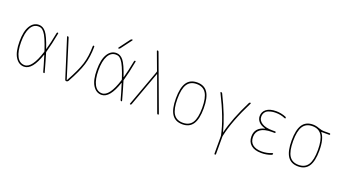

<svg xmlns="http://www.w3.org/2000/svg" viewBox="-71 -1430 4142 2331"><g transform="rotate(20 2000.0 -265.0)"><path d="M205.1 -509.8Q140.6 -509.8 105.5 -443.8Q70.3 -377.9 70.3 -259.8Q70.3 -141.6 105.5 -75.7Q140.6 -9.8 205.1 -9.8Q301.8 -9.8 375 -242.2Q376 -248 375 -252.9Q346.7 -338.9 323.2 -392.6Q299.8 -446.3 279.3 -470.7Q258.8 -495.1 243.2 -502.4Q227.5 -509.8 205.1 -509.8ZM205.1 9.8Q135.7 9.8 92.8 -58.1Q49.8 -126 49.8 -259.8Q49.8 -391.6 92.3 -460.9Q134.8 -530.3 205.1 -530.3Q256.8 -530.3 295.9 -481.9Q335 -433.6 384.8 -286.1Q384.8 -285.2 386.2 -285.2Q387.7 -285.2 387.7 -286.1Q412.1 -371.1 438.5 -508.8Q440.4 -519.5 450.2 -519.5Q460 -519.5 458 -509.8Q431.6 -365.2 399.4 -252.9Q397.5 -248 399.4 -243.2Q424.8 -163.1 466.8 -8.8Q468.8 0 460 0Q450.2 0 447.3 -9.8Q428.7 -80.1 388.7 -209Q387.7 -210.9 385.7 -210.9Q312.5 9.8 205.1 9.8Z M730.5 -13.7 573.2 -509.8Q571.3 -513.7 573.7 -516.6Q576.2 -519.5 580.1 -519.5Q589.8 -519.5 593.8 -509.8L749 -15.6Q749 -14.6 750 -14.6Q752 -14.6 752 -15.6Q840.8 -174.8 872.6 -275.9Q904.3 -377 905.3 -508.8Q905.3 -519.5 915 -519.5Q924.8 -519.5 924.8 -508.8Q923.8 -377.9 892.6 -274.9Q861.3 -171.9 772.5 -12.7Q763.7 0 750 0Q735.4 0 730.5 -13.7Z M1209 -589.8Q1205.1 -589.8 1203.6 -593.3Q1202.1 -596.7 1204.1 -599.6L1308.6 -740.2Q1316.4 -750 1329.1 -750Q1333 -750 1334.5 -746.6Q1335.9 -743.2 1334 -740.2L1228.5 -599.6Q1220.7 -589.8 1209 -589.8ZM1205.1 -509.8Q1140.6 -509.8 1105.5 -443.8Q1070.3 -377.9 1070.3 -259.8Q1070.3 -141.6 1105.5 -75.7Q1140.6 -9.8 1205.1 -9.8Q1301.8 -9.8 1375 -242.2Q1376 -248 1375 -252.9Q1346.7 -338.9 1323.2 -392.6Q1299.8 -446.3 1279.3 -470.7Q1258.8 -495.1 1243.2 -502.4Q1227.5 -509.8 1205.1 -509.8ZM1205.1 9.8Q1135.7 9.8 1092.8 -58.1Q1049.8 -126 1049.8 -259.8Q1049.8 -391.6 1092.3 -460.9Q1134.8 -530.3 1205.1 -530.3Q1256.8 -530.3 1295.9 -481.9Q1335 -433.6 1384.8 -286.1Q1384.8 -285.2 1386.2 -285.2Q1387.7 -285.2 1387.7 -286.1Q1412.1 -371.1 1438.5 -508.8Q1440.4 -519.5 1450.2 -519.5Q1460 -519.5 1458 -509.8Q1431.6 -365.2 1399.4 -252.9Q1397.5 -248 1399.4 -243.2Q1424.8 -163.1 1466.8 -8.8Q1468.8 0 1460 0Q1450.2 0 1447.3 -9.8Q1428.7 -80.1 1388.7 -209Q1387.7 -210.9 1385.7 -210.9Q1312.5 9.8 1205.1 9.8Z M1576.2 0Q1572.3 0 1569.8 -2.9Q1567.4 -5.9 1569.3 -9.8L1742.2 -482.4Q1743.2 -486.3 1742.2 -491.2L1657.2 -719.7Q1655.3 -723.6 1657.7 -727.1Q1660.2 -730.5 1664.1 -730.5Q1674.8 -730.5 1678.7 -719.7L1941.4 -9.8Q1942.4 -5.9 1939.5 -2.9Q1936.5 0 1933.6 0Q1922.9 0 1919.9 -9.8L1755.9 -457Q1755.9 -458 1753.9 -458Q1752.9 -458 1752.9 -457L1589.8 -9.8Q1585.9 0 1576.2 0Z M2371.6 -449.7Q2333 -509.8 2250 -509.8Q2167 -509.8 2128.4 -449.7Q2089.8 -389.6 2089.8 -259.8Q2089.8 -129.9 2128.4 -69.8Q2167 -9.8 2250 -9.8Q2333 -9.8 2371.6 -69.8Q2410.2 -129.9 2410.2 -259.8Q2410.2 -389.6 2371.6 -449.7ZM2385.7 -56.2Q2341.8 9.8 2250 9.8Q2158.2 9.8 2114.3 -56.2Q2070.3 -122.1 2070.3 -260.3Q2070.3 -398.4 2114.3 -464.4Q2158.2 -530.3 2250 -530.3Q2341.8 -530.3 2385.7 -464.4Q2429.7 -398.4 2429.7 -260.3Q2429.7 -122.1 2385.7 -56.2Z M2739.3 -24.4Q2696.3 -230.5 2554.7 -510.7Q2552.7 -513.7 2554.7 -516.6Q2556.6 -519.5 2560.5 -519.5Q2571.3 -519.5 2577.1 -509.8Q2701.2 -260.7 2749 -68.4Q2749 -66.4 2750 -66.4Q2751 -66.4 2751 -68.4Q2797.9 -261.7 2922.9 -509.8Q2927.7 -519.5 2939.5 -519.5Q2942.4 -519.5 2944.3 -516.6Q2946.3 -513.7 2945.3 -510.7Q2803.7 -229.5 2760.7 -25.4Q2759.8 -22.5 2759.8 -14.6V210Q2759.8 219.7 2750 219.7Q2740.2 219.7 2740.2 210V-14.6Q2740.2 -21.5 2739.3 -24.4Z M3212.9 -284.2Q3213.9 -284.2 3213.9 -285.2Q3213.9 -287.1 3211.9 -287.1Q3155.3 -301.8 3127.4 -334Q3099.6 -366.2 3099.6 -405.3Q3099.6 -462.9 3144 -496.6Q3188.5 -530.3 3269.5 -530.3Q3333 -530.3 3394.5 -505.9Q3404.3 -502.9 3405.3 -491.2Q3405.3 -487.3 3402.3 -485.4Q3399.4 -483.4 3394.5 -484.4Q3335 -510.7 3269.5 -509.8Q3244.1 -509.8 3222.2 -505.9Q3200.2 -502 3175.3 -492.2Q3150.4 -482.4 3135.3 -459.5Q3120.1 -436.5 3120.1 -405.3Q3120.1 -356.4 3168.5 -325.7Q3216.8 -294.9 3304.7 -294.9H3339.8Q3349.6 -294.9 3349.6 -285.2Q3349.6 -275.4 3339.8 -275.4H3304.7Q3207 -275.4 3158.7 -240.2Q3110.4 -205.1 3110.4 -139.6Q3110.4 -76.2 3151.9 -43Q3193.4 -9.8 3269.5 -9.8Q3335 -9.8 3399.4 -36.1Q3403.3 -37.1 3406.7 -35.2Q3410.2 -33.2 3410.2 -29.3Q3410.2 -18.6 3399.4 -13.7Q3335.9 10.7 3269.5 9.8Q3182.6 9.8 3136.2 -29.8Q3089.8 -69.3 3089.8 -139.6Q3089.8 -253.9 3212.9 -284.2Z M3866.7 -449.7Q3828.1 -509.8 3745.1 -509.8Q3662.1 -509.8 3623.5 -449.7Q3585 -389.6 3585 -259.8Q3585 -129.9 3623.5 -69.8Q3662.1 -9.8 3745.1 -9.8Q3828.1 -9.8 3866.7 -69.8Q3905.3 -129.9 3905.3 -259.8Q3905.3 -389.6 3866.7 -449.7ZM3745.1 -530.3Q3784.2 -530.3 3823.2 -515.1Q3862.3 -500 3900.4 -500H3969.7Q3979.5 -500 3980 -490.2Q3980.5 -480.5 3969.7 -480.5H3870.1Q3869.1 -480.5 3869.1 -479Q3869.1 -477.5 3869.6 -477.5Q3870.1 -477.5 3870.1 -476.6Q3924.8 -411.1 3924.8 -259.8Q3924.8 -122.1 3880.9 -56.2Q3836.9 9.8 3745.1 9.8Q3653.3 9.8 3609.4 -56.2Q3565.4 -122.1 3565.4 -260.3Q3565.4 -398.4 3609.4 -464.4Q3653.3 -530.3 3745.1 -530.3Z"/></g></svg>

Font: Rounded Mgen+ 1m thin
Style: Regular
Weight: 100
Designer: [Source Han Sans]
Ryoko NISHIZUKA  (kana & ideographs); Paul D. Hunt (Latin, Greek & Cyrillic); Wenlong ZHANG  (bopomofo
Version: Version 1.059.20150602